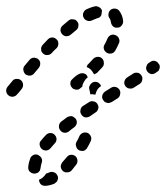

<svg xmlns="http://www.w3.org/2000/svg" viewBox="-20 -295 540 625"><path d="M130 270Q135 269 141 266Q148 263 156 266Q164 269 167 277Q169 280 169 284Q169 288 167 292Q166 296 163 298Q160 301 157 303Q142 309 128 310Q124 310 120 309Q116 308 113 305Q110 302 109 299Q107 295 107 291Q107 291 107 291Q107 290 107 290Q113 288 119 283Q126 277 130 270ZM116 222Q114 216 108 212Q107 211 105 210Q105 210 104 210Q104 209 103 209Q95 206 88 210Q80 214 78 222Q73 235 72 248Q71 257 76 263Q82 269 90 270Q94 271 98 269Q102 268 105 266Q108 263 110 260Q111 256 112 252Q113 243 116 234Q118 228 116 222ZM197 217Q202 210 210 209Q218 208 225 213Q231 218 232 226Q233 235 228 241Q220 251 213 260Q207 266 199 266Q190 267 184 261Q184 261 184 261Q184 260 183 260Q182 258 181 257Q177 251 178 244Q179 238 183 233Q190 225 197 217ZM228 182Q230 190 237 194Q241 196 245 196Q248 197 252 196Q256 195 259 192Q262 190 264 186Q270 176 275 165Q277 161 277 157Q278 154 276 150Q275 146 272 143Q270 140 266 138Q259 135 251 137Q243 140 239 147Q235 157 229 167Q225 174 228 182ZM164 158Q164 150 158 144Q153 138 144 138Q136 138 130 144Q121 153 114 162Q108 168 109 176Q110 184 116 190Q122 195 130 195Q139 194 144 188Q151 180 158 172Q164 166 164 158ZM230 106Q231 98 226 91Q223 88 220 86Q217 84 213 83Q209 83 205 84Q201 85 198 87Q188 94 179 101Q173 106 172 114Q171 123 176 129Q181 136 189 137Q197 138 204 133Q212 126 222 119Q228 114 230 106ZM297 65Q299 62 300 58Q301 54 300 50Q299 47 297 43Q292 36 284 35Q276 33 269 38L250 50Q243 55 242 63Q240 71 245 78Q249 85 257 87Q265 88 272 84L291 71Q295 69 297 65ZM371 12Q373 4 369 -3Q367 -6 363 -9Q360 -11 356 -12Q352 -13 348 -12Q344 -11 341 -9L322 3Q315 8 313 16Q311 24 316 31Q318 34 321 37Q325 39 329 40Q332 41 336 40Q340 39 344 37L363 25Q370 20 371 12ZM55 -21Q54 -29 48 -34Q42 -39 33 -38Q25 -38 20 -31Q10 -19 5 -13Q0 -7 0 1Q1 10 7 15Q13 20 21 20Q30 19 35 13Q41 7 51 -6Q56 -13 55 -21ZM274 12Q273 4 271 -3Q270 -7 270 -11Q271 -15 273 -18Q275 -22 278 -24Q281 -27 285 -28Q293 -30 300 -26Q306 -22 309 -15Q303 -11 298 -5Q293 3 291 11Q291 12 291 13Q290 13 289 13Q281 11 274 12ZM236 -4Q233 -3 229 -3Q225 -3 221 -5Q217 -6 215 -9Q209 -15 209 -23Q209 -32 215 -37Q227 -49 237 -54Q245 -58 253 -56Q261 -54 264 -47Q265 -46 265 -45Q266 -44 266 -43Q266 -43 265 -43Q258 -37 254 -30Q249 -22 248 -14Q248 -13 248 -13Q246 -11 243 -9Q240 -6 236 -4ZM443 -35Q445 -43 440 -50Q438 -53 435 -55Q432 -58 428 -58Q424 -59 420 -58Q416 -58 413 -55L394 -43Q387 -38 385 -30Q383 -22 388 -15Q390 -12 393 -10Q397 -7 401 -7Q405 -6 408 -7Q412 -7 416 -10L435 -22Q442 -27 443 -35ZM110 -81Q111 -85 111 -89Q111 -93 109 -97Q107 -100 104 -103Q101 -105 97 -106Q93 -108 89 -107Q85 -107 82 -105Q78 -103 76 -100L60 -81Q55 -75 56 -67Q57 -59 63 -53Q66 -51 70 -50Q74 -48 78 -49Q82 -49 85 -51Q89 -53 91 -56L107 -75Q109 -78 110 -81ZM284 -104Q287 -107 290 -108Q294 -110 298 -110Q302 -110 306 -109Q309 -107 312 -105Q318 -99 318 -91Q319 -82 313 -76Q305 -68 296 -58Q294 -57 291 -55Q289 -54 286 -53Q285 -55 284 -57Q280 -64 274 -70Q269 -74 262 -77Q263 -80 264 -82Q265 -85 268 -87Q277 -96 284 -104ZM497 -66Q499 -70 500 -74Q500 -77 500 -81Q499 -85 496 -88Q492 -95 483 -97Q475 -98 469 -93L464 -90Q461 -88 459 -85Q457 -81 456 -77Q455 -74 456 -70Q457 -66 459 -63Q464 -56 472 -54Q480 -53 487 -58L491 -61Q495 -63 497 -66ZM170 -153Q170 -162 164 -167Q158 -173 150 -173Q142 -173 136 -167Q127 -158 119 -149Q116 -146 115 -142Q113 -139 114 -135Q114 -131 115 -127Q117 -124 120 -121Q126 -115 134 -116Q143 -116 148 -122Q156 -131 165 -139Q170 -145 170 -153ZM318 -136Q320 -128 328 -123Q335 -119 343 -121Q351 -123 355 -130Q362 -142 367 -154Q369 -158 369 -162Q369 -166 367 -170Q366 -173 363 -176Q360 -179 357 -180Q349 -184 341 -181Q334 -178 330 -170Q326 -160 321 -151Q316 -144 318 -136ZM233 -203Q235 -206 235 -210Q236 -214 235 -218Q234 -222 231 -225Q229 -228 226 -230Q222 -232 218 -232Q214 -233 210 -232Q207 -231 203 -228Q194 -221 184 -212Q178 -207 177 -199Q176 -191 182 -184Q187 -178 195 -177Q204 -177 210 -182Q219 -190 228 -197Q231 -199 233 -203ZM348 -209Q354 -204 362 -205Q371 -205 376 -212Q381 -218 381 -226Q379 -246 368 -260Q363 -266 355 -267Q347 -268 340 -263Q334 -258 333 -249Q332 -241 337 -235Q340 -231 341 -223Q342 -215 348 -209ZM312 -259Q312 -260 312 -260Q312 -260 312 -260Q310 -268 302 -272Q295 -276 287 -274Q275 -271 262 -265Q258 -263 255 -260Q253 -257 251 -253Q250 -250 250 -246Q250 -242 252 -238Q255 -231 263 -228Q271 -225 278 -228Q289 -233 298 -236Q302 -237 305 -239Q308 -242 310 -246Q310 -249 311 -252Q311 -256 312 -259Z"/></svg>

Font: FRB American Cursive Dashed
Style: Bold Italic
Weight: 700
Italic angle: -25°
Version: Version 2.0;Modular Font Editor K font №1